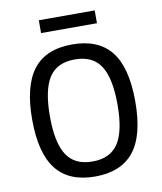

<svg xmlns="http://www.w3.org/2000/svg" viewBox="-93 -919 851 1008"><g transform="rotate(-10 333.0 -415.5)"><path d="M607.9 -337.9Q607.9 -155.8 539.3 -70.8Q470.7 14.2 333 14.2Q193.4 14.2 125.7 -72.3Q58.1 -158.7 58.1 -337.9Q58.1 -515.6 125 -602.8Q191.9 -689.9 333 -689.9Q472.2 -689.9 540 -604.5Q607.9 -519 607.9 -337.9ZM513.2 -337.9Q513.2 -478 470.9 -543.9Q428.7 -609.9 333 -609.9Q237.3 -609.9 195.1 -543.9Q152.8 -478 152.8 -337.9Q152.8 -196.8 195.6 -131.3Q238.3 -65.9 333 -65.9Q427.2 -65.9 470.2 -130.9Q513.2 -195.8 513.2 -337.9ZM183.1 -776.9V-845.2H481V-776.9Z"/></g></svg>

Font: ClearSansRegular
Style: Regular
Weight: 400
Foundry: Intel Corporation
Version: Version 1.00